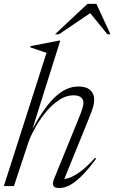

<svg xmlns="http://www.w3.org/2000/svg" viewBox="-24 -940 578 970"><path d="M122.5 -230 46.5 0H-4.5L211 -673Q202 -676.5 188 -681Q174 -685.5 158.5 -690.8Q143 -696 128.5 -701L130.5 -707L274.5 -735H280.5L133.5 -268L124.5 -259Q155 -319 184.8 -364.5Q214.5 -410 244.8 -440.8Q275 -471.5 306.5 -487.2Q338 -503 371 -503Q412.5 -503 432.2 -484.5Q452 -466 452 -437.5Q452 -421.5 446.8 -401.5Q441.5 -381.5 425 -341.5L294 -19L283 -36.5Q298 -32.5 322.5 -40.2Q347 -48 380.8 -72.2Q414.5 -96.5 456 -142.5L461.5 -138Q419.5 -81 386.2 -48.8Q353 -16.5 326.2 -3.2Q299.5 10 276.5 10Q251 10 245.5 -1.8Q240 -13.5 250 -38.5L372.5 -339Q387 -374 392.2 -391.5Q397.5 -409 397.5 -419.5Q397.5 -440 383.8 -449.2Q370 -458.5 347.5 -458.5Q311.5 -458.5 277.5 -436.8Q243.5 -415 213.5 -380.2Q183.5 -345.5 160.2 -305.8Q137 -266 122.5 -230ZM254 -767 418 -920.5H463L534 -767H518.5L422.5 -885H448.5L274 -767Z"/></svg>

Font: Newsreader 60pt Light
Style: Italic
Weight: 300
Italic angle: -17°
Designer: Hugues Gentile
Foundry: Production Type
Version: Version 1.003